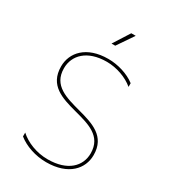

<svg xmlns="http://www.w3.org/2000/svg" viewBox="-215 -1011 1004 1124"><g transform="rotate(30 287.5 -448.5)"><path d="M279 3C430 3 500 -80 500 -172C500 -426 95 -291 95 -526C95 -613 162 -684 294 -684C361 -684 431 -659 477 -620V-645C429 -682 358 -703 294 -703C145 -703 75 -619 75 -527C75 -270 480 -408 480 -172C480 -86 414 -16 278 -16C203 -16 132 -45 87 -86V-60C134 -22 206 3 279 3ZM264 -790H289L364 -900H334Z"/></g></svg>

Font: Chess Sans Thin
Style: Regular
Weight: 100
Designer: Wolf Bōese
Foundry: Wolf Bōese
Version: Version 7.223;Glyphs 3.3 (3306)